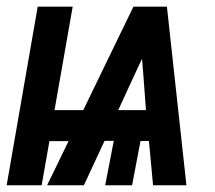

<svg xmlns="http://www.w3.org/2000/svg" viewBox="-29 -548 636 568"><path d="M411.6 -130.9 423.8 0H522.5L464.8 -528.3H365.7L217.3 -222.2H132.3L186 -528.3H82.5L-9.3 0H94.2L117.2 -130.4H173.8L110.4 0H219.2L280.3 -131.3H307.6L282.2 0H361.8L386.7 -130.9ZM320.8 -222.2 372.1 -333.5 391.1 -374 394.5 -333.5 402.8 -222.2Z"/></svg>

Font: Roboto Mono SemiBold
Style: Italic
Weight: 600
Italic angle: -10°
Monospace: yes
Designer: Google
Version: Version 3.000